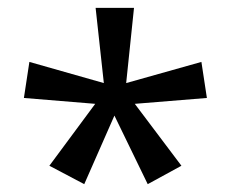

<svg xmlns="http://www.w3.org/2000/svg" viewBox="-20 -780 591 490"><path d="M322 -760 302 -568 494 -622 508 -530 324 -515 443 -357 357 -310 272 -485 195 -310 106 -357 223 -515 41 -530 55 -622 245 -568 224 -760Z"/></svg>

Font: Noto Sans Shavian
Style: Regular
Weight: 400
Designer: Monotype Design Team
Foundry: Monotype Imaging Inc.
Version: Version 2.001; ttfautohint (v1.8.4.7-5d5b)